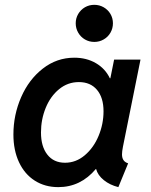

<svg xmlns="http://www.w3.org/2000/svg" viewBox="-20 -768 624 796"><path d="M35.6 -210.4Q35.6 -291.5 67.6 -365Q99.6 -438.5 157.5 -483.6Q215.3 -528.8 288.1 -528.8Q338.9 -528.8 377.7 -506.1Q416.5 -483.4 435.5 -443.4H437.5L453.1 -521H562.5L489.7 -159.7Q485.8 -140.1 485.8 -127.9Q485.8 -113.8 491.7 -104.5Q497.6 -95.2 511.2 -90.8L470.7 7.8Q435.5 -1 410.4 -21.2Q385.3 -41.5 378.4 -67.4H377.4Q314 7.8 221.7 7.8Q166.5 7.8 124.3 -19Q82 -45.9 58.8 -95.5Q35.6 -145 35.6 -210.4ZM409.2 -306.6Q409.2 -363.3 382.1 -395.5Q355 -427.7 307.1 -427.7Q260.7 -427.7 224.9 -398.2Q189 -368.7 169.4 -320.6Q149.9 -272.5 149.9 -218.8Q149.9 -160.6 176.3 -127Q202.6 -93.3 249.5 -93.3Q294.9 -93.3 331.5 -124.3Q368.2 -155.3 388.7 -204.6Q409.2 -253.9 409.2 -306.6ZM293.9 -671.4Q293.9 -692.4 304.2 -710Q314.5 -727.5 332 -737.8Q349.6 -748 371.1 -748Q392.1 -748 409.9 -737.8Q427.7 -727.5 438 -710Q448.2 -692.4 448.2 -671.4Q448.2 -650.4 438 -632.6Q427.7 -614.7 409.9 -604.5Q392.1 -594.2 371.1 -594.2Q349.6 -594.2 332 -604.5Q314.5 -614.7 304.2 -632.6Q293.9 -650.4 293.9 -671.4Z"/></svg>

Font: Reddit Sans Fudge SmBold Italic
Style: Regular
Weight: 600
Italic angle: -11.25°
Designer: Stephen Hutchings
Version: Version 1.013